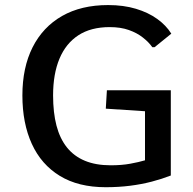

<svg xmlns="http://www.w3.org/2000/svg" viewBox="-20 -741 776 770"><path d="M403.8 9.8Q294.4 9.8 220 -35.6Q145.5 -81.1 107.7 -163.8Q69.8 -246.6 69.8 -358.4Q69.8 -470.2 110.8 -551.5Q151.9 -632.8 228.8 -676.8Q305.7 -720.7 413.6 -720.7Q475.6 -720.7 525.1 -705.8Q574.7 -690.9 610.6 -665Q646.5 -639.2 667 -606L600.1 -551.8H590.8Q576.7 -571.8 553.2 -590.3Q529.8 -608.9 496.8 -620.6Q463.9 -632.3 419.9 -632.3Q344.7 -632.3 294.4 -599.6Q244.1 -566.9 218.5 -505.6Q192.9 -444.3 192.9 -358.4Q192.9 -289.6 206.5 -237.3Q220.2 -185.1 248.5 -149.7Q276.9 -114.3 320.6 -96.2Q364.3 -78.1 423.8 -78.1Q468.3 -78.1 502.7 -84.5Q537.1 -90.8 561.5 -98.1V-294.9L404.3 -305.2L408.7 -378.9H665V-37.1Q629.9 -23.4 589.1 -12.7Q548.3 -2 502 3.9Q455.6 9.8 403.8 9.8Z"/></svg>

Font: Comme Medium
Style: Regular
Weight: 500
Version: Version 1.000;gftools[0.9.27]